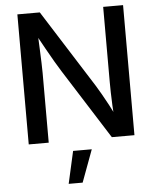

<svg xmlns="http://www.w3.org/2000/svg" viewBox="-62 -780 868 1070"><g transform="rotate(-5 371.5 -245.0)"><path d="M75.7 0V-727.5H201.2L476.6 -292.5Q488.8 -272.5 505.4 -243.9Q522 -215.3 540.5 -180.4Q559.1 -145.5 577.1 -106.4L564 -98.1Q561 -135.3 559.1 -175Q557.1 -214.8 556.4 -249.8Q555.7 -284.7 555.7 -307.1V-727.5H667V0H540.5L293.9 -389.2Q276.9 -416.5 258.1 -448.2Q239.3 -480 216.1 -522Q192.9 -564 161.6 -620.6L178.7 -627.4Q181.2 -573.2 183.1 -526.9Q185.1 -480.5 186.3 -445.6Q187.5 -410.6 187.5 -390.1V0ZM278.3 238.3 318.8 57.6H423.3L356.4 238.3Z"/></g></svg>

Font: Inter 20pt Medium
Style: Regular
Weight: 500
Version: Version 4.001;git-66647c0bb